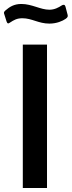

<svg xmlns="http://www.w3.org/2000/svg" viewBox="-27 -948 362 968"><path d="M304 -853C314 -860 316 -865 314 -873L303 -915C300 -925 293 -926 285 -921C268 -910 248 -899 222 -899C177 -899 134 -928 81 -928C43 -928 21 -913 0 -895C-9 -887 -8 -883 -5 -875L6 -840C10 -828 15 -828 23 -834C43 -847 58 -856 86 -856C134 -856 167 -829 222 -829C259 -829 288 -842 304 -853ZM88 -723V0H210V-723Z"/></svg>

Font: United Sans SemiBold
Style: Regular
Weight: 600
Designer: Pablo Impallari, Rodrigo Fuenzalida (Modified by Dan O. Williams)
Version: Version 1.000;PS 001.000;hotconv 1.0.88;makeotf.lib2.5.64775